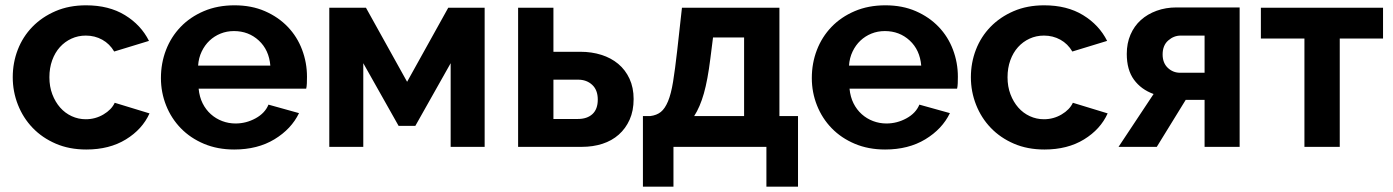

<svg xmlns="http://www.w3.org/2000/svg" viewBox="-20 -553 5245 723"><path d="M28 -262Q28 -317 47 -366Q66 -415 102 -452Q138 -489 189 -511Q240 -533 304 -533Q390 -533 450.5 -496Q511 -459 541 -399L410 -359Q393 -388 365 -403.5Q337 -419 303 -419Q274 -419 249 -407.5Q224 -396 205.5 -375.5Q187 -355 176.5 -326Q166 -297 166 -262Q166 -227 177 -198Q188 -169 206.5 -148Q225 -127 250 -115.5Q275 -104 303 -104Q339 -104 369.5 -122Q400 -140 412 -166L543 -126Q516 -66 454 -28Q392 10 305 10Q241 10 190 -12Q139 -34 103 -71.5Q67 -109 47.5 -158.5Q28 -208 28 -262Z M862 10Q799 10 748 -11.5Q697 -33 661 -70Q625 -107 605.5 -156Q586 -205 586 -259Q586 -315 605 -364.5Q624 -414 660 -451.5Q696 -489 747.5 -511Q799 -533 863 -533Q927 -533 977.5 -511Q1028 -489 1063.5 -452Q1099 -415 1117.5 -366Q1136 -317 1136 -264Q1136 -251 1135.5 -239Q1135 -227 1133 -219H728Q731 -188 743 -164Q755 -140 774 -123Q793 -106 817 -97Q841 -88 867 -88Q907 -88 942.5 -107.5Q978 -127 991 -159L1106 -127Q1077 -67 1013.5 -28.5Q950 10 862 10ZM998 -306Q993 -365 954.5 -400.5Q916 -436 861 -436Q834 -436 810.5 -426.5Q787 -417 769 -400Q751 -383 739.5 -359Q728 -335 726 -306Z M1513 -245 1668 -524H1805V0H1677V-315L1544 -79H1481L1348 -315V0H1220V-524H1358Z M1931 -524H2064V-358H2166Q2208 -358 2244.5 -346.5Q2281 -335 2308 -312.5Q2335 -290 2350.5 -256.5Q2366 -223 2366 -180Q2366 -136 2351 -102.5Q2336 -69 2310 -46Q2284 -23 2248.5 -11.5Q2213 0 2171 0H1931ZM2156 -105Q2191 -105 2211 -123.5Q2231 -142 2231 -178Q2231 -214 2210 -233.5Q2189 -253 2157 -253H2064V-105Z M2401 -116H2429Q2453 -119 2468.5 -131.5Q2484 -144 2495.5 -171.5Q2507 -199 2514.5 -245Q2522 -291 2530 -362L2548 -524H2915V-116H2985V150H2866V0H2516V150H2401ZM2782 -116V-412H2665L2655 -333Q2645 -252 2630.5 -201Q2616 -150 2594 -116Z M3313 10Q3250 10 3199 -11.5Q3148 -33 3112 -70Q3076 -107 3056.5 -156Q3037 -205 3037 -259Q3037 -315 3056 -364.5Q3075 -414 3111 -451.5Q3147 -489 3198.5 -511Q3250 -533 3314 -533Q3378 -533 3428.5 -511Q3479 -489 3514.5 -452Q3550 -415 3568.5 -366Q3587 -317 3587 -264Q3587 -251 3586.5 -239Q3586 -227 3584 -219H3179Q3182 -188 3194 -164Q3206 -140 3225 -123Q3244 -106 3268 -97Q3292 -88 3318 -88Q3358 -88 3393.5 -107.5Q3429 -127 3442 -159L3557 -127Q3528 -67 3464.5 -28.5Q3401 10 3313 10ZM3449 -306Q3444 -365 3405.5 -400.5Q3367 -436 3312 -436Q3285 -436 3261.5 -426.5Q3238 -417 3220 -400Q3202 -383 3190.5 -359Q3179 -335 3177 -306Z M3636 -262Q3636 -317 3655 -366Q3674 -415 3710 -452Q3746 -489 3797 -511Q3848 -533 3912 -533Q3998 -533 4058.5 -496Q4119 -459 4149 -399L4018 -359Q4001 -388 3973 -403.5Q3945 -419 3911 -419Q3882 -419 3857 -407.5Q3832 -396 3813.5 -375.5Q3795 -355 3784.5 -326Q3774 -297 3774 -262Q3774 -227 3785 -198Q3796 -169 3814.5 -148Q3833 -127 3858 -115.5Q3883 -104 3911 -104Q3947 -104 3977.5 -122Q4008 -140 4020 -166L4151 -126Q4124 -66 4062 -28Q4000 10 3913 10Q3849 10 3798 -12Q3747 -34 3711 -71.5Q3675 -109 3655.5 -158.5Q3636 -208 3636 -262Z M4324 -199Q4277 -216 4250 -253Q4223 -290 4223 -350Q4223 -390 4237 -422.5Q4251 -455 4276 -477.5Q4301 -500 4335.5 -512.5Q4370 -525 4410 -525H4648V0H4516V-177H4445L4336 0H4192ZM4516 -279V-419H4426Q4400 -419 4379 -400.5Q4358 -382 4358 -348Q4358 -316 4377.5 -297.5Q4397 -279 4424 -279Z M5025 0H4892V-408H4728V-524H5188V-408H5025Z"/></svg>

Font: PTCRaleway
Style: Bold
Weight: 700
Designer: Matt McInerney, Pablo Impallari, Rodrigo Fuenzalida
Foundry: Matt McInerney, Pablo Impallari, Rodrigo Fuenzalida
Version: Version 3.000g; ttfautohint (v1.5) -l 8 -r 28 -G 28 -x 14 -D